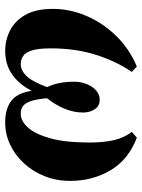

<svg xmlns="http://www.w3.org/2000/svg" viewBox="82 -644 574 778"><g transform="rotate(90 369.0 -255.0)"><path d="M186 11Q142.5 11 103.8 -8.5Q65 -28 40.5 -70.5Q16 -113 16 -182Q16 -252.5 45 -319.5Q74 -386.5 126.5 -439.8Q179 -493 249.5 -522.5L271.5 -502Q229.5 -441.5 202.8 -358.8Q176 -276 176 -174Q176 -124 184.2 -97.8Q192.5 -71.5 207 -61.8Q221.5 -52 240.5 -52Q265 -52 287.5 -74.8Q310 -97.5 333 -158.5Q322 -181.5 316.5 -209.2Q311 -237 311 -268Q311 -288.5 316.5 -307.2Q322 -326 331.8 -340.5Q341.5 -355 354.8 -363.5Q368 -372 384.5 -372Q409.5 -372 422.8 -351.8Q436 -331.5 436 -305Q436 -267 420.5 -229.5Q405 -192 378 -158.5Q382 -114.5 390.2 -91.5Q398.5 -68.5 411 -60.2Q423.5 -52 441 -52Q470 -52 496.8 -81.2Q523.5 -110.5 540.5 -171.8Q557.5 -233 557.5 -329.5Q557.5 -389 547.8 -430.2Q538 -471.5 514.5 -502L538 -522.5Q627 -488.5 670 -415.8Q713 -343 713 -252.5Q713 -196.5 693.8 -148.5Q674.5 -100.5 641.5 -64.8Q608.5 -29 566 -9Q523.5 11 477 11Q420.5 11 388.5 -14Q356.5 -39 348 -96.5Q322.5 -46 282 -17.5Q241.5 11 186 11Z"/></g></svg>

Font: Merriweather 144pt ExtraBold
Style: Italic
Weight: 800
Italic angle: -7.8°
Version: Version 2.101